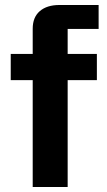

<svg xmlns="http://www.w3.org/2000/svg" viewBox="-20 -749 430 769"><path d="M111 0V-428H23V-533H111V-634Q111 -680 139.5 -704.5Q168 -729 218 -729H375V-633H251V-533H368V-428H251V0Z"/></svg>

Font: Hubot Sans Condensed ExtraLight SemiBold
Style: Regular
Weight: 600
Version: Version 2.000